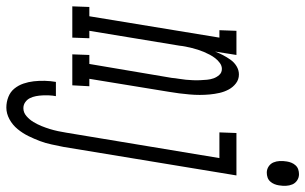

<svg xmlns="http://www.w3.org/2000/svg" viewBox="-264 -570 985 620"><g transform="rotate(90 229.0 -259.5)"><path d="M-61 0 -59 -55H-29L40 -475H16L18 -530H96L85 -461Q90 -474 96.5 -486.5Q103 -499 111.5 -511Q120 -523 132.5 -530.5Q145 -538 159 -538Q175 -538 187.5 -528.5Q200 -519 207.5 -505Q215 -491 218.5 -475.5Q222 -460 223.5 -444Q225 -428 225 -411.5Q225 -395 223.5 -378.5Q222 -362 220 -345.5Q218 -329 215 -312L173 -55H197L194 0H94L96 -55H125L170 -321Q171 -333 173 -344.5Q175 -356 176 -367Q177 -378 177.5 -389.5Q178 -401 177.5 -412.5Q177 -424 176 -435Q175 -446 171.5 -456Q168 -466 160.5 -474.5Q153 -483 141 -483Q131 -483 122 -476.5Q113 -470 106.5 -461.5Q100 -453 95 -443.5Q90 -434 86 -424.5Q82 -415 79 -405.5Q76 -396 73.5 -386Q71 -376 69 -366Q67 -356 66 -346L18 -55H42L40 0ZM476 -628Q465 -628 456 -634Q447 -640 443 -649.5Q439 -659 438.5 -670Q438 -681 440 -693Q441 -700 444 -707.5Q447 -715 452.5 -721Q458 -727 465.5 -729.5Q473 -732 481 -732Q492 -732 501 -726Q510 -720 514 -710.5Q518 -701 518.5 -690Q519 -679 517 -667Q516 -660 513 -652.5Q510 -645 504.5 -639Q499 -633 491.5 -630.5Q484 -628 476 -628ZM266 213Q248 213 231.5 206.5Q215 200 204.5 187Q194 174 188.5 158Q183 142 181 124.5Q179 107 179.5 88.5Q180 70 183 53H229Q227 63 226.5 74Q226 85 226.5 96Q227 107 229 117.5Q231 128 235.5 137Q240 146 248.5 152Q257 158 268 158Q282 158 293.5 148Q305 138 312.5 125.5Q320 113 325.5 99.5Q331 86 335 73Q339 60 342 46Q345 32 347 19L429 -475H346L348 -530H485L393 28Q389 47 385 66.5Q381 86 374 104.5Q367 123 358 141.5Q349 160 335.5 176.5Q322 193 303.5 203Q285 213 266 213Z"/></g></svg>

Font: Iosevka Slab Light Oblique
Style: Regular
Weight: 300
Italic angle: -9°
Monospace: yes
Designer: Belleve Invis
Foundry: Belleve Invis
Version: Version 11.1.1; ttfautohint (v1.8.3)